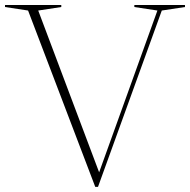

<svg xmlns="http://www.w3.org/2000/svg" viewBox="-31 -735 758 766"><path d="M81 -693 -11 -707V-715H213.5V-707L121.5 -693L364.5 -47.5L597 -693L505 -707V-715H707V-707L614.5 -693L360 10.5H349Z"/></svg>

Font: Newsreader Display ExtraLight
Style: Regular
Weight: 275
Designer: Hugues Gentile
Foundry: Production Type
Version: Version 1.002